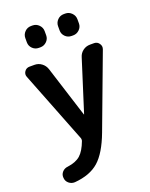

<svg xmlns="http://www.w3.org/2000/svg" viewBox="-176 -838 906 1157"><g transform="rotate(-20 277.5 -259.5)"><path d="M381 -747H391Q414 -747 431 -730Q448 -713 448 -690V-663Q448 -640 431 -623.5Q414 -607 391 -607H381Q357 -607 340.5 -623.5Q324 -640 324 -663V-690Q324 -713 340.5 -730Q357 -747 381 -747ZM171 -747H181Q204 -747 221 -730Q238 -713 238 -690V-663Q238 -640 221 -623.5Q204 -607 181 -607H171Q147 -607 130.5 -623.5Q114 -640 114 -663V-690Q114 -713 130.5 -730Q147 -747 171 -747ZM223 -8 43 -467Q35 -486 46.5 -503Q58 -520 79 -520H111Q136 -520 156 -505Q176 -490 184 -466L288 -138Q288 -137 289 -137Q290 -137 290 -138L394 -466Q401 -490 421 -505Q441 -520 467 -520H493Q513 -520 525 -503Q537 -486 530 -467L354 3Q310 120 253.5 170Q197 220 98 228Q76 229 59.5 215Q43 201 42 179Q40 158 54 142.5Q68 127 90 125Q143 118 172 92.5Q201 67 223 8Q224 4 224 0Q224 -4 223 -8Z"/></g></svg>

Font: Rounded Mplus 1c Bold
Style: Bold
Weight: 700
Version: Version 1.059.20150529